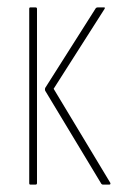

<svg xmlns="http://www.w3.org/2000/svg" viewBox="-20 -499 319 519"><path d="M258 0Q256 0 254 -2L102 -254Q101 -257 102 -261L239 -477Q241 -479 244 -479H261Q263 -479 263.5 -478Q264 -477 262 -474L125 -259L278 -5Q280 0 275 0ZM62 0Q59 0 59 -4V-475Q59 -479 62 -479H76Q80 -479 80 -475V-4Q80 0 76 0Z"/></svg>

Font: Sofia Sans Extra Condensed Thin
Style: Regular
Weight: 250
Version: Version 4.100